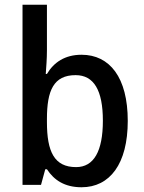

<svg xmlns="http://www.w3.org/2000/svg" viewBox="-20 -780 606 810"><path d="M178 -568V-760H75V0H153L171 -66H178C208 -20 253 10 324 10C443 10 519 -88 519 -270C519 -453 443 -549 324 -549C254 -549 207 -517 178 -468H173C175 -495 178 -532 178 -568ZM299 -463C376 -463 414 -399 414 -271C414 -142 376 -75 301 -75C209 -75 178 -140 178 -265V-278C178 -398 206 -463 299 -463Z"/></svg>

Font: Noto Sans Arabic SemCond Med
Style: Regular
Weight: 500
Width: 4
Designer: Monotype Design Team, Nadine Chahine, Nizar Qandah and Khaled Hosny
Foundry: Monotype Imaging Inc.
Version: Version 2.012